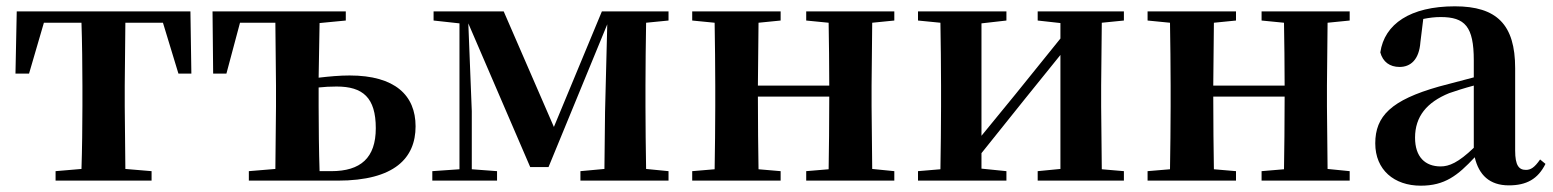

<svg xmlns="http://www.w3.org/2000/svg" viewBox="-20 -572 4917 608"><path d="M237 0H460V-30L377 -37L375 -235V-301L377 -500H496L545 -339H586L583 -536H33L29 -339H72L119 -500H238C240 -443 241 -357 241 -301V-235C241 -179 240 -95 238 -37L156 -30V0Z M768 0H1049C1230 0 1296 -72 1296 -172C1296 -270 1231 -333 1087 -333C1056 -333 1023 -330 989 -326L992 -499L1075 -507V-536H653L655 -339H697L740 -500H852L854 -301V-235L852 -37L768 -30ZM989 -295C1007 -297 1026 -298 1046 -298C1129 -298 1170 -263 1170 -166C1170 -72 1122 -30 1029 -30H992C990 -87 989 -177 989 -235Z M1435 0H1554V-30L1474 -36V-220L1463 -498L1659 -43H1717L1903 -495L1896 -218L1894 -37L1818 -30V0H2097V-30L2026 -37C2025 -94 2024 -179 2024 -235V-301C2024 -356 2025 -442 2026 -500L2097 -507V-536H1886L1734 -170L1575 -536H1353V-507L1435 -498V-36L1349 -30V0Z M2533 -507 2604 -500C2605 -445 2606 -363 2606 -301H2380L2382 -500L2452 -507V-536H2172V-507L2243 -500C2244 -442 2245 -357 2245 -301V-235C2245 -179 2244 -94 2243 -36L2172 -30V0H2452V-30L2382 -36C2381 -94 2380 -182 2380 -266H2606C2606 -182 2605 -94 2604 -36L2533 -30V0H2812V-30L2742 -37L2740 -235V-301L2742 -500L2812 -507V-536H2533Z M3266 -507 3338 -499V-450L3196 -274L3088 -142V-498L3167 -507V-536H2887V-507L2958 -500C2959 -442 2960 -357 2960 -301V-235C2960 -179 2959 -94 2958 -36L2887 -30V0H3167V-30L3088 -38V-87L3225 -258L3338 -398V-37L3266 -30V0H3539V-30L3469 -36L3467 -235V-301L3469 -500L3539 -507V-536H3266Z M3975 -507 4046 -500C4047 -445 4048 -363 4048 -301H3822L3824 -500L3894 -507V-536H3614V-507L3685 -500C3686 -442 3687 -357 3687 -301V-235C3687 -179 3686 -94 3685 -36L3614 -30V0H3894V-30L3824 -36C3823 -94 3822 -182 3822 -266H4048C4048 -182 4047 -94 4046 -36L3975 -30V0H4254V-30L4184 -37L4182 -235V-301L4184 -500L4254 -507V-536H3975Z M4758 15C4814 15 4850 -5 4874 -53L4857 -67C4839 -41 4827 -34 4812 -34C4790 -34 4778 -48 4778 -95V-356C4778 -494 4720 -552 4587 -552C4446 -552 4364 -496 4351 -406C4359 -376 4381 -360 4412 -360C4446 -360 4474 -382 4478 -439L4487 -512C4507 -516 4524 -518 4542 -518C4619 -518 4647 -488 4647 -381V-327L4537 -298C4385 -255 4335 -204 4335 -118C4335 -34 4395 16 4479 16C4555 16 4596 -16 4650 -74C4663 -18 4697 15 4758 15ZM4647 -104C4598 -57 4569 -45 4542 -45C4493 -45 4461 -75 4461 -136C4461 -203 4498 -248 4569 -277C4589 -284 4617 -293 4647 -301Z"/></svg>

Font: Noto Serif SC
Style: Bold
Weight: 700
Designer: Ryoko NISHIZUKA 西塚涼子 (kana & ideographs); Frank Grießhammer (Latin, Greek & Cyrillic); Wenlong ZHANG 张文龙 (bopomofo); San
Foundry: Adobe
Version: Version 2.001;hotconv 1.1.0;makeotfexe 2.6.0